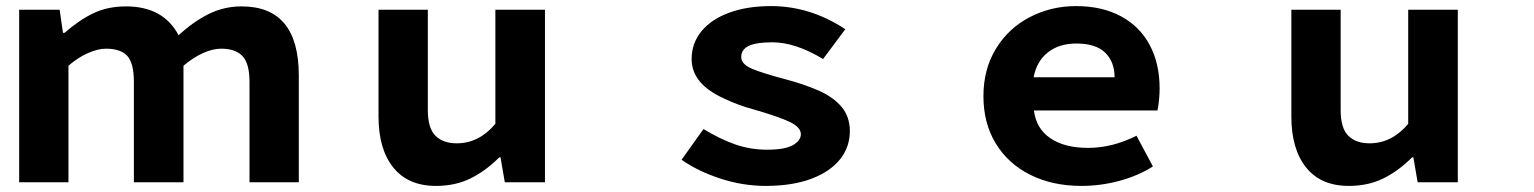

<svg xmlns="http://www.w3.org/2000/svg" viewBox="-20 -599 5040 631"><path d="M43 -567H176L187 -491H192Q240 -533 287 -555.5Q334 -578 394 -578Q517 -578 567 -483Q614 -527 665 -552.5Q716 -578 774 -578Q962 -578 962 -351V0H800V-330Q800 -390 777 -414.5Q754 -439 707 -439Q679 -439 647 -424.5Q615 -410 583 -383V0H420V-330Q420 -391 398.5 -415Q377 -439 328 -439Q302 -439 269 -424.5Q236 -410 205 -383V0H43Z M1224 -216V-567H1386V-237Q1386 -178 1411 -153Q1436 -128 1481 -128Q1554 -128 1608 -192V-567H1771V0H1639L1625 -82H1621Q1576 -37 1526 -12.5Q1476 12 1413 12Q1321 12 1272.5 -48.5Q1224 -109 1224 -216Z M2220 -74 2292 -175Q2346 -142 2396 -124.5Q2446 -107 2501 -107Q2559 -107 2586 -122Q2612 -137 2612 -158Q2612 -181 2575 -198.5Q2538 -216 2458 -239Q2406 -253 2360 -275Q2253 -323 2253 -405Q2253 -457 2285.5 -496.5Q2318 -536 2377 -557.5Q2436 -579 2514 -579Q2643 -579 2758 -503L2685 -405Q2594 -460 2518 -460Q2465 -460 2440.5 -448Q2416 -436 2416 -412Q2416 -388 2451.5 -373Q2487 -358 2563 -338Q2620 -323 2669 -302Q2719 -280 2746 -247.5Q2773 -215 2773 -168Q2773 -117 2742 -77Q2709 -35 2646.5 -11.5Q2584 12 2496 12Q2422 12 2348 -12Q2274 -36 2220 -74Z M3212 -283Q3212 -372 3253.5 -439.5Q3295 -507 3365 -543Q3435 -579 3516 -579Q3602 -579 3664 -545.5Q3726 -512 3758.5 -451Q3791 -390 3791 -309Q3791 -271 3784 -236H3378Q3385 -177 3431.5 -145Q3478 -113 3556 -113Q3636 -113 3715 -153L3769 -52Q3720 -21 3658.5 -4.5Q3597 12 3534 12Q3439 12 3366 -24.5Q3293 -61 3252.5 -127.5Q3212 -194 3212 -283ZM3518 -456Q3461 -456 3424 -427Q3387 -398 3377 -345H3643Q3643 -396 3612 -426Q3581 -456 3518 -456Z M4224 -216V-567H4386V-237Q4386 -178 4411 -153Q4436 -128 4481 -128Q4554 -128 4608 -192V-567H4771V0H4639L4625 -82H4621Q4576 -37 4526 -12.5Q4476 12 4413 12Q4321 12 4272.5 -48.5Q4224 -109 4224 -216Z"/></svg>

Font: Merged Yaku Han JP ExtraBold
Style: Regular
Weight: 800
Designer: Ryoko NISHIZUKA 西塚涼子 (kana, bopomofo & ideographs); Paul D. Hunt (Latin, Greek & Cyrillic); Sandoll Communications 산돌커뮤니
Foundry: Adobe
Version: Version 2.004